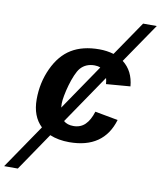

<svg xmlns="http://www.w3.org/2000/svg" viewBox="-184 -803 911 1088"><g transform="rotate(10 272.0 -259.0)"><path d="M473.1 -496.6Q534.2 -449.7 541.5 -361.8L402.8 -350.6Q401.4 -369.6 397 -384.8L205.1 -103Q226.1 -84.5 261.7 -84.5Q302.2 -84.5 328.6 -110.1Q355 -135.7 370.6 -186L502.9 -161.6Q451.7 9.8 253.9 9.8Q191.4 9.8 142.1 -10.7L-6.3 207.5H-85L87.9 -45.9Q30.8 -100.1 30.8 -197.8Q30.8 -293.5 69.3 -376.5Q107.9 -460 172.1 -499Q236.3 -538.1 332 -538.1Q375.5 -538.1 415 -526.4L550.3 -724.6H628.9ZM174.8 -198.7Q174.8 -182.1 175.8 -175.3L354.5 -437.5Q339.8 -443.8 321.3 -443.8Q271 -443.8 241.2 -410.2Q228 -395 216.1 -366.9Q204.1 -338.9 194.8 -306.4Q185.5 -273.9 180.2 -244.9Q174.8 -215.8 174.8 -198.7Z"/></g></svg>

Font: Arimo
Style: Italic
Weight: 400
Italic angle: -12°
Designer: Steve Matteson
Foundry: Monotype Imaging Inc.
Version: Version 1.33